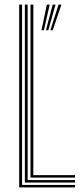

<svg xmlns="http://www.w3.org/2000/svg" viewBox="-20 -820 354 840"><path d="M64 0V-800H76.5V-10.8H308.2V0ZM88.8 -21.5V-800H101V-32.2H308.2V-21.5ZM113.5 -43V-800H125.8V-53.8H308.2V-43ZM172 -687.5H161.5L185 -800H197.5ZM210.5 -687.5H200.2L236.2 -800H248.8ZM191.2 -687.5H180.8L210.5 -800H223Z"/></svg>

Font: Big Shoulders Inline Text Thin Light
Style: Regular
Weight: 300
Version: Version 2.002